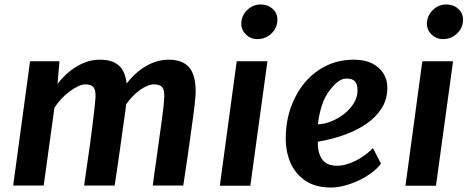

<svg xmlns="http://www.w3.org/2000/svg" viewBox="-20 -831 2092 859"><path d="M39 -1 114.5 -557H246L237.5 -455.5Q275.5 -505.5 325 -534.8Q374.5 -564 428 -564Q480.5 -564 510.5 -539Q540.5 -514 546.5 -457Q584 -506.5 633 -535.2Q682 -564 735 -564Q795.5 -564 825.5 -530.5Q855.5 -497 855.5 -420Q855.5 -404.5 850.8 -362Q846 -319.5 836 -250Q828 -193 819.8 -134Q811.5 -75 800 -1H663.5Q666.5 -27.5 670.2 -52.5Q674 -77.5 677.5 -102.2Q681 -127 684.5 -153Q688 -179 692 -207.5Q696 -236 700.5 -268Q707 -313.5 710.8 -347.5Q714.5 -381.5 715 -401Q715.5 -431 704.5 -442.2Q693.5 -453.5 669.5 -453.5Q642 -453.5 607.2 -429Q572.5 -404.5 544.5 -364.5Q543 -352 540.5 -332.2Q538 -312.5 534 -286.5Q530 -257.5 525.5 -226.2Q521 -195 516.8 -163.2Q512.5 -131.5 508 -101.8Q503.5 -72 499.8 -46.2Q496 -20.5 493 -1H356.5Q359.5 -23.5 364 -55.2Q368.5 -87 373.8 -123.2Q379 -159.5 384.2 -197Q389.5 -234.5 393.5 -268.5Q399.5 -316 403.2 -350.8Q407 -385.5 407.5 -401Q408 -430.5 397 -442Q386 -453.5 362 -453.5Q347 -453.5 328.2 -444.5Q309.5 -435.5 289.8 -420.8Q270 -406 253 -387.2Q236 -368.5 223.5 -349L175.5 -1Z M963.5 0 1039 -557H1176.5L1100 0ZM1129.5 -656Q1102 -656 1080.8 -676.2Q1059.5 -696.5 1059.5 -724.5Q1059.5 -759.5 1085 -785.2Q1110.5 -811 1147 -811Q1178.5 -811 1199.8 -791.5Q1221 -772 1221 -744Q1221 -707 1195 -681.5Q1169 -656 1129.5 -656Z M1460.5 8Q1391 8 1346.5 -22.5Q1300.5 -53.5 1279.2 -103.8Q1258 -154 1258.5 -213.5Q1258.5 -311 1299 -392.5Q1338.5 -473 1407.5 -518.5Q1476.5 -564 1562 -564Q1612 -564 1645.5 -547Q1679 -530 1696 -501.5Q1713 -473 1713 -439Q1713 -387 1687.5 -346.5Q1662 -306 1618 -276.2Q1574 -246.5 1518.2 -226.8Q1462.5 -207 1402 -197Q1402 -193 1402 -189.2Q1402 -185.5 1402 -182Q1404 -140 1423.8 -114.8Q1443.5 -89.5 1488.5 -89.5Q1515 -89.5 1544.2 -100.2Q1573.5 -111 1600.8 -129Q1628 -147 1648.5 -168.5L1684.5 -99Q1670 -79 1644.8 -59.8Q1619.5 -40.5 1588 -25.2Q1556.5 -10 1523.5 -1Q1490.5 8 1460.5 8ZM1402.5 -274.5Q1432 -276 1463 -288.5Q1494 -301 1520.5 -322Q1547 -343 1563.2 -369.8Q1579.5 -396.5 1579.5 -426Q1579.5 -455 1567.8 -467.2Q1556 -479.5 1531.5 -479.5Q1511.5 -479.5 1494.8 -467.5Q1478 -455.5 1461.5 -435Q1433 -401.5 1419.2 -356.5Q1405.5 -311.5 1402.5 -274.5Z M1794 0 1869.5 -557H2007L1930.5 0ZM1960 -656Q1932.5 -656 1911.2 -676.2Q1890 -696.5 1890 -724.5Q1890 -759.5 1915.5 -785.2Q1941 -811 1977.5 -811Q2009 -811 2030.2 -791.5Q2051.5 -772 2051.5 -744Q2051.5 -707 2025.5 -681.5Q1999.5 -656 1960 -656Z"/></svg>

Font: Merriweather Sans SemiBold
Style: Italic
Weight: 600
Italic angle: -7.5°
Designer: Eben Sorkin
Foundry: Eben Sorkin
Version: Version 2.001